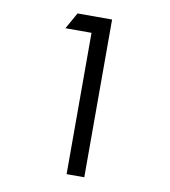

<svg xmlns="http://www.w3.org/2000/svg" viewBox="-77 -733 707 799"><g transform="rotate(10 276.5 -333.5)"><path d="M147.5 -597.2 186.5 -666.5H332.5V0H257.8V-597.2Z"/></g></svg>

Font: NMS Futura Pro Book
Style: Regular
Weight: 400
Designer: Blend3rman
Version: Version 0.1